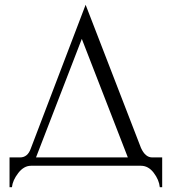

<svg xmlns="http://www.w3.org/2000/svg" viewBox="-20 -695 736 805"><path d="M618 -35H660V90H650Q647 59 624.5 29.5Q602 0 571 0H110Q80 0 56.5 30.5Q33 61 30 90H20V-35H64Q96 -35 109 -72L339 -675L571 -75Q589 -35 618 -35ZM323 -532 131 -35H516Z"/></svg>

Font: Forum
Style: Regular
Weight: 400
Designer: Denis Masharov
Foundry: Denis Masharov
Version: Version 1.000